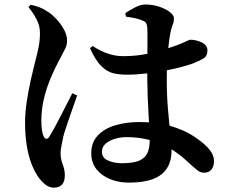

<svg xmlns="http://www.w3.org/2000/svg" viewBox="-20 -797 1040 870"><path d="M387.9 -578.4 399.6 -588.6Q436.8 -564.4 470.6 -553.5Q504.5 -542.6 535.5 -542.6Q579.3 -542.6 616.4 -547.8Q653.5 -553.1 684.2 -561.3Q714.8 -569.5 737.9 -577Q791.6 -594.6 814.8 -605.8Q838.1 -617 842.9 -617Q869.9 -616.7 894.9 -604.4Q919.9 -592.1 919.9 -568.6Q919.9 -544.8 905.7 -534.7Q891.4 -524.7 856.8 -510.4Q840.2 -504.1 807.3 -495Q774.4 -485.8 731.8 -477.7Q689.2 -469.6 643 -464.1Q596.8 -458.6 552.6 -458.6Q520.4 -458.6 492.4 -465.4Q464.4 -472.3 438.7 -497.8Q413 -523.4 387.9 -578.4ZM550.7 -721.7 547.9 -737.4Q567 -750.9 592.5 -763.7Q617.9 -776.6 638 -776.6Q671.8 -776.6 701.4 -766.7Q731 -756.7 749.6 -742.4Q768.2 -728 768.2 -713.3Q768.2 -701.4 765.3 -692.8Q762.5 -684.2 758.6 -673.4Q754.7 -662.7 751.5 -644.5Q747.7 -625.6 744 -592.8Q740.4 -559.9 738 -520Q735.7 -480.1 735.7 -439.1Q735.7 -362.8 741.1 -302.1Q746.4 -241.4 751.8 -194.9Q757.2 -148.4 757.2 -114.2Q757.2 -67 736.6 -34.5Q715.9 -2 673.3 14.3Q630.6 30.5 563.3 30.5Q518.6 30.5 479.8 15.1Q441 -0.3 417.2 -30.1Q393.5 -60 393.5 -102.5Q393.5 -151.9 423.2 -183.3Q452.9 -214.6 502.5 -229.3Q552.1 -244 609.2 -244Q692.5 -244 752 -226.4Q811.6 -208.7 852.1 -183.1Q892.5 -157.5 916.4 -133.2Q932.6 -117.2 941.1 -101Q949.6 -84.7 949.6 -67.3Q949.6 -42 937.6 -28.2Q925.6 -14.4 905.4 -14.4Q888.3 -14.4 873.8 -26Q859.2 -37.6 833.9 -60.7Q790.2 -102.2 745.3 -127.3Q700.5 -152.4 653 -164Q605.5 -175.7 553.2 -175.7Q525.6 -175.7 500 -167.8Q474.3 -159.9 458 -145.4Q441.8 -131 441.8 -109.6Q441.8 -81.7 469.5 -69.6Q497.2 -57.4 532.8 -57.4Q584 -57.4 610.7 -69Q637.5 -80.6 648 -103.5Q658.4 -126.4 658.4 -161.4Q658.4 -180.2 656.8 -211.3Q655.2 -242.3 653 -280.8Q650.9 -319.4 649.2 -360.9Q647.6 -402.4 647.3 -440.8Q647.3 -479.1 647.7 -521.3Q648.1 -563.5 648.1 -599.2Q648.1 -635 648.1 -653.2Q648.1 -675.1 645.1 -684.7Q642.2 -694.3 637 -698.1Q631.8 -702 622.6 -705.2Q606.7 -711.8 587.7 -715.3Q568.7 -718.8 550.7 -721.7ZM108.9 -764.8 119.1 -775.6Q144.1 -770 161.7 -762.8Q179.2 -755.7 197.8 -743.2Q213.1 -734 233.3 -713Q253.5 -692 268.7 -665.6Q283.8 -639.3 283.8 -611.5Q283.8 -591 273.1 -571.8Q262.4 -552.7 244.8 -517.6Q227.1 -485 208.9 -441.7Q190.8 -398.4 179 -349.3Q167.3 -300.3 167.3 -250.2Q167.3 -226.8 170 -208.4Q172.7 -190 177.6 -179.5Q182.6 -168.6 189.9 -168Q197.3 -167.3 204 -178.8Q212.7 -192.3 226.3 -217Q239.9 -241.8 254.8 -271.1Q269.6 -300.4 283.9 -327.9Q298.1 -355.4 307.6 -374.4L329.6 -364.6Q322.6 -344.1 313.3 -318Q304 -291.9 294.9 -265.2Q285.9 -238.6 278.3 -216.2Q270.7 -193.8 267.2 -179.8Q260.9 -150 257.7 -132.6Q254.5 -115.1 254.5 -103.6Q254.5 -76.7 264.2 -51.7Q273.8 -26.7 273.8 -3.1Q273.8 53.4 223.2 53.4Q204.9 53.4 187.7 40.8Q170.6 28.2 155.7 8.1Q137.4 -17.2 123.2 -53.4Q109 -89.6 101.3 -136.9Q93.6 -184.3 93.6 -241.5Q93.6 -287.8 101.5 -338.8Q109.4 -389.9 119.8 -436Q130.2 -482.1 137.8 -512.1Q147.8 -548.8 154.3 -580.6Q160.9 -612.5 161.1 -645.9Q161.4 -680.1 144.9 -710.9Q128.4 -741.7 108.9 -764.8Z"/></svg>

Font: Noto Serif SC
Style: Regular
Weight: 200
Designer: Ryoko NISHIZUKA 西塚涼子 (kana & ideographs); Frank Grießhammer (Latin, Greek & Cyrillic); Wenlong ZHANG 张文龙 (bopomofo); San
Foundry: Adobe
Version: Version 2.001;hotconv 1.1.0;makeotfexe 2.6.0